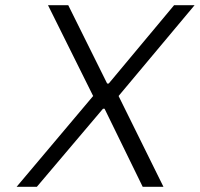

<svg xmlns="http://www.w3.org/2000/svg" viewBox="-20 -720 770 740"><path d="M339 -350 165 -700H243L393 -398H399L651 -700H730L437 -350L610 0H530L383 -301H377L122 0H44Z"/></svg>

Font: Be Vietnam Light
Style: Italic
Weight: 300
Italic angle: -9.222°
Designer: Gabriel Lam
Foundry: TypeRant
Version: Version 3.000